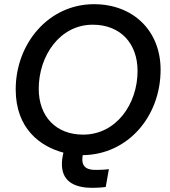

<svg xmlns="http://www.w3.org/2000/svg" viewBox="-20 -731 811 917"><path d="M393 165C420 167 457 166 485 162L500 77C478 80 443 81 424 80C386 77 369 58 374 18L375 10C590 8 747 -174 747 -398C747 -585 615 -711 429 -711C212 -711 55 -523 55 -304C55 -116 173 -31 283 -2L280 11C262 106 301 156 393 165ZM377 -88C247 -88 165 -175 165 -307C165 -465 266 -613 423 -613C556 -613 637 -523 637 -392C637 -234 535 -88 377 -88Z"/></svg>

Font: Fixel Display 20240404 Medium
Style: Italic
Weight: 500
Italic angle: -10°
Designer: AlfaBravo + MacPaw
Foundry: Kyrylo Tkachov, Marchela Mozhyna, Serhii Makarenko, Maria Weinstein, Zakhar Kryvoshyya
Version: Version 1.211;Glyphs 3.2 (3225)